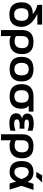

<svg xmlns="http://www.w3.org/2000/svg" viewBox="1578 -2316 924 4120"><g transform="rotate(90 2040.0 -256.0)"><path d="M289.6 4.9Q29.3 4.9 29.3 -258.8Q29.3 -498 280.8 -498Q205.1 -567.9 85 -595.7V-698.2H507.3V-595.7H279.3Q550.3 -466.3 556.6 -263.7Q556.6 4.9 289.6 4.9ZM427.2 -261.7Q427.2 -405.3 289.6 -405.3Q156.7 -405.3 156.7 -258.8Q156.7 -97.7 290 -97.7Q427.2 -97.7 427.2 -261.7Z M754.4 -138.7Q793 -107.4 863.3 -107.4Q1013.2 -107.4 1013.2 -268.6Q1013.2 -408.2 878.9 -408.2Q754.4 -408.2 754.4 -268.6ZM879.9 -512.7Q1141.1 -512.7 1141.1 -268.6Q1141.1 0 863.8 0Q797.4 0 754.4 -29.3V185.5H625V-268.6Q625 -512.7 879.9 -512.7Z M1463.4 -102.5Q1597.7 -102.5 1597.7 -258.3Q1597.7 -410.2 1463.4 -410.2Q1329.1 -410.2 1329.1 -258.3Q1329.1 -102.5 1463.4 -102.5ZM1199.7 -256.3Q1199.7 -512.7 1463.4 -512.7Q1727.1 -512.7 1727.1 -256.3Q1727.1 -0.5 1463.4 -0.5Q1200.7 -0.5 1199.7 -256.3Z M2049.3 -102.5Q2183.6 -102.5 2183.6 -258.3Q2183.6 -410.2 2054.2 -410.2Q1915 -410.2 1915 -258.3Q1915 -102.5 2049.3 -102.5ZM1785.6 -256.3Q1785.6 -512.7 2054.2 -512.7H2375V-410.2H2247.6Q2313 -361.8 2313 -256.3Q2313 -0.5 2049.3 -0.5Q1786.6 -0.5 1785.6 -256.3Z M2785.2 -385.7Q2711.9 -415 2628.9 -415Q2545.9 -415 2545.9 -365.2Q2545.9 -317.4 2646 -317.4H2741.2V-214.8H2644.5Q2541 -214.8 2541 -156.2Q2541 -97.7 2628.9 -97.7Q2711.9 -97.7 2785.2 -127V-19.5Q2711.9 4.9 2628.9 4.9Q2411.6 4.9 2411.6 -141.6Q2411.6 -239.3 2522.9 -266.1Q2416.5 -290 2416.5 -379.9Q2416.5 -517.6 2633.8 -517.6Q2711.9 -517.6 2785.2 -493.2Z M2990.2 -138.7Q3028.8 -107.4 3099.1 -107.4Q3249 -107.4 3249 -268.6Q3249 -408.2 3114.7 -408.2Q2990.2 -408.2 2990.2 -268.6ZM3115.7 -512.7Q3377 -512.7 3377 -268.6Q3377 0 3099.6 0Q3033.2 0 2990.2 -29.3V185.5H2860.8V-268.6Q2860.8 -512.7 3115.7 -512.7Z M3435.5 -256.3Q3435.5 -512.7 3674.8 -512.7Q3826.7 -512.7 3881.8 -383.8L3924.8 -512.7H4055.2L3968.3 -254.9L4048.3 0H3916.5L3874.5 -141.6Q3813 0 3674.8 0Q3436.5 0 3435.5 -256.3ZM3674.8 -102.5Q3770 -102.5 3823.7 -258.3Q3770 -410.2 3674.8 -410.2Q3564.9 -410.2 3564.9 -258.3Q3564.9 -102.5 3674.8 -102.5ZM3740.2 -698.2H3896L3779.3 -571.8H3669.9Z"/></g></svg>

Font: SansationBold
Style: Bold
Weight: 700
Designer: Bernd Montag
Version: Version 1.301